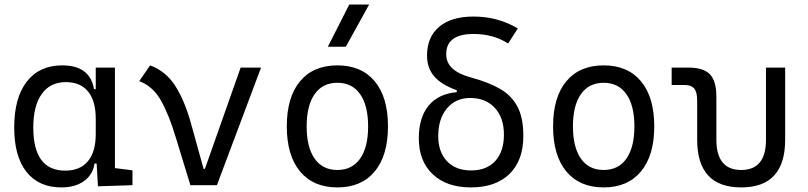

<svg xmlns="http://www.w3.org/2000/svg" viewBox="-20 -815 3556 845"><path d="M249.5 9.8Q150.9 9.8 96.7 -58.3Q42.5 -126.5 42.5 -253.9Q42.5 -384.3 97.9 -455.8Q153.3 -527.3 253.9 -527.3Q316.4 -527.3 351.1 -500.2Q385.7 -473.1 393.6 -422.4H401.4V-517.6H485.8V-75.2L563 -65.4V0L411.1 4.9L405.3 -95.2H396Q389.2 -47.4 350.6 -18.8Q312 9.8 249.5 9.8ZM401.4 -225.1V-292.5Q401.4 -370.6 367.7 -412.1Q334 -453.6 270 -453.6Q201.2 -453.6 163.8 -401.6Q126.5 -349.6 126.5 -253.9Q126.5 -64 267.1 -64Q332.5 -64 366.9 -105.5Q401.4 -147 401.4 -225.1Z M817.9 0 753.4 -210.9Q723.6 -310.1 688.5 -372.6Q653.3 -435.1 592.8 -458L640.6 -527.3Q709.5 -502 751 -437.5Q792.5 -373 820.8 -271L876 -71.8H881.8L1039.1 -517.6H1128.9L934.6 0Z M1464.8 9.8Q1358.9 9.8 1300.5 -60.5Q1242.2 -130.9 1242.2 -258.8Q1242.2 -387.2 1300.5 -457.3Q1358.9 -527.3 1464.8 -527.3Q1570.8 -527.3 1629.2 -457.3Q1687.5 -387.2 1687.5 -258.8Q1687.5 -130.9 1629.2 -60.5Q1570.8 9.8 1464.8 9.8ZM1464.8 -66.9Q1529.8 -66.9 1564.9 -116.9Q1600.1 -167 1600.1 -258.8Q1600.1 -350.6 1564.9 -400.6Q1529.8 -450.7 1464.8 -450.7Q1399.9 -450.7 1364.7 -400.6Q1329.6 -350.6 1329.6 -258.8Q1329.6 -167 1364.7 -116.9Q1399.9 -66.9 1464.8 -66.9ZM1422.9 -609.4 1517.1 -794.9H1604.5L1502 -609.4Z M2052.2 9.8Q1945.8 9.8 1884.5 -48.1Q1823.2 -106 1823.2 -206.5Q1823.2 -298.3 1866.9 -350.6Q1910.6 -402.8 1990.2 -409.2V-418Q1922.9 -441.9 1891.1 -478.8Q1859.4 -515.6 1859.4 -570.3Q1859.4 -652.3 1913.1 -697.3Q1966.8 -742.2 2064 -742.2Q2170.9 -742.2 2258.8 -689.9L2216.3 -623.5Q2151.4 -665.5 2064 -665.5Q1943.8 -665.5 1943.8 -576.7Q1943.8 -539.6 1970.7 -514.2Q1997.6 -488.8 2058.6 -472.2Q2130.4 -452.6 2180.4 -424.1Q2230.5 -395.5 2256.8 -346.7Q2283.2 -297.9 2283.2 -216.3Q2283.2 -108.9 2222.4 -49.6Q2161.6 9.8 2052.2 9.8ZM2053.2 -64.9Q2121.6 -64.9 2159.7 -106.4Q2197.8 -147.9 2197.8 -222.7Q2197.8 -296.9 2157.7 -340.3Q2117.7 -383.8 2048.8 -383.8Q1985.4 -383.8 1947 -337.9Q1908.7 -292 1908.7 -216.3Q1908.7 -146 1947.3 -105.5Q1985.8 -64.9 2053.2 -64.9Z M2636.7 9.8Q2530.8 9.8 2472.4 -60.5Q2414.1 -130.9 2414.1 -258.8Q2414.1 -387.2 2472.4 -457.3Q2530.8 -527.3 2636.7 -527.3Q2742.7 -527.3 2801 -457.3Q2859.4 -387.2 2859.4 -258.8Q2859.4 -130.9 2801 -60.5Q2742.7 9.8 2636.7 9.8ZM2636.7 -66.9Q2701.7 -66.9 2736.8 -116.9Q2772 -167 2772 -258.8Q2772 -350.6 2736.8 -400.6Q2701.7 -450.7 2636.7 -450.7Q2571.8 -450.7 2536.6 -400.6Q2501.5 -350.6 2501.5 -258.8Q2501.5 -167 2536.6 -116.9Q2571.8 -66.9 2636.7 -66.9Z M3242.2 9.8Q3048.3 9.8 3048.3 -200.2V-372.6Q3048.3 -409.2 3035.6 -425Q3022.9 -440.9 2993.7 -440.9H2936V-517.6H3009.3Q3076.2 -517.6 3104.5 -487.8Q3132.8 -458 3132.8 -389.2V-200.2Q3132.8 -66.9 3242.2 -66.9Q3351.1 -66.9 3351.1 -200.2V-517.6H3435.5V-200.2Q3435.5 9.8 3242.2 9.8Z"/></svg>

Font: Cascadia Mono SemiLight
Style: Regular
Weight: 350
Monospace: yes
Designer: Aaron Bell
Foundry: Saja Typeworks
Version: Version 2404.023; ttfautohint (v1.8.4)